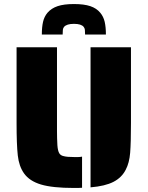

<svg xmlns="http://www.w3.org/2000/svg" viewBox="-20 -922 730 950"><path d="M99 -64Q74 -99 68 -153Q62 -207 62 -314V-688H262V-274Q262 -237 264 -203Q266 -176 273 -164Q280 -152 297 -149Q312 -145 345 -145H368Q376 -145 386 -147V7Q379 8 366 8H345Q240 8 183 -9Q126 -26 99 -64ZM428 -688H628V-314Q628 -216 624 -166Q620 -116 602 -82Q582 -43 541 -22Q500 -1 428 5ZM215 -859Q234 -881 265 -891.5Q296 -902 346 -902Q396 -902 427 -891.5Q458 -881 476 -859Q492 -840 498 -814Q504 -788 504 -751H401Q401 -766 400 -774.5Q399 -783 394 -789Q382 -804 346 -804Q310 -804 297 -789Q292 -783 291 -774.5Q290 -766 290 -751H187Q187 -788 193 -814Q199 -840 215 -859Z"/></svg>

Font: Saira Stencil One
Style: Regular
Weight: 400
Designer: Hector Gatti with collaboration of the Omnibus-Type team
Foundry: Omnibus-Type
Version: Version 1.004